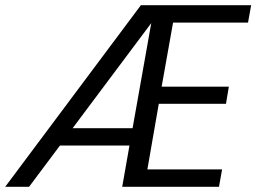

<svg xmlns="http://www.w3.org/2000/svg" viewBox="-34 -720 988 740"><path d="M-14 0 509 -700H934L922 -633H633L589 -386H848L837 -320H578L534 -67H822L810 0H437L465 -159H197L78 0ZM246 -226H477L549 -631Z"/></svg>

Font: Rethink Sans
Style: Italic
Weight: 400
Italic angle: -10°
Designer: The Rethink Sans project authors (Hans Thiessen). DM Sans designed by Colophon Foundry.
Foundry: Rethink Communications LLC
Version: Version 1.001